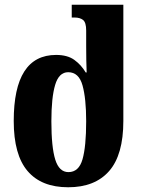

<svg xmlns="http://www.w3.org/2000/svg" viewBox="-20 -780 612 811"><path d="M268 11Q155 11 96.5 -57.5Q38 -126 38 -269Q38 -548 217 -548Q265 -548 294 -527Q323 -506 342 -474H346Q345 -497 344.5 -527Q344 -557 344 -585V-651Q344 -685 331 -695.5Q318 -706 295 -706H283V-760H501V-269Q501 -126 441 -57.5Q381 11 268 11ZM269 -53Q313 -53 328.5 -107Q344 -161 344 -268Q344 -364 328.5 -419.5Q313 -475 268 -475Q229 -475 213 -421.5Q197 -368 197 -268Q197 -158 213.5 -105.5Q230 -53 269 -53Z"/></svg>

Font: Noto Serif Georgian Condensed ExtraBold
Style: Regular
Weight: 800
Width: 3
Designer: Monotype Design Team, Akaki Razmadze
Foundry: Google LLC
Version: Version 2.003; ttfautohint (v1.8.4.7-5d5b)